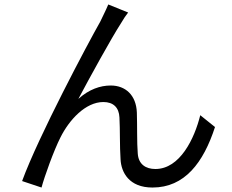

<svg xmlns="http://www.w3.org/2000/svg" viewBox="-20 -808 1040 860"><path d="M554 -752 465 -788C453 -759 440 -735 429 -711C375 -616 152 -197 79 3L166 32C179 -17 221 -134 251 -193C290 -271 363 -351 443 -351C488 -351 513 -326 515 -282C518 -229 516 -152 520 -94C523 -36 558 32 663 32C807 32 891 -79 943 -239L877 -292C851 -187 786 -51 676 -51C633 -51 600 -72 597 -121C593 -169 595 -245 593 -304C590 -382 542 -425 476 -425C429 -425 379 -408 331 -365C382 -461 478 -636 522 -704C533 -723 545 -741 554 -752Z"/></svg>

Font: Noto Sans CJK TC Regular
Style: Regular
Weight: 400
Designer: Ryoko NISHIZUKA (kana & ideographs); Paul D. Hunt (Latin, Greek & Cyrillic); Wenlong ZHANG (bopomofo); Sandoll Communica
Foundry: Adobe Systems Incorporated
Version: Version 1.001;PS 1.001;hotconv 1.0.78;makeotf.lib2.5.61930